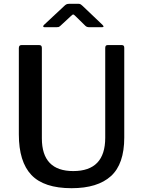

<svg xmlns="http://www.w3.org/2000/svg" viewBox="-20 -979 753 1009"><path d="M356 10Q211 10 145 -59.5Q79 -129 79 -273V-726Q79 -742 92 -742H187Q200 -742 200 -727V-252Q200 -80 365 -80Q533 -80 533 -255V-727Q533 -742 545 -742H621Q633 -742 633 -728V-256Q633 -117 563 -53.5Q493 10 356 10ZM377 -894Q368 -903 365 -903Q361 -903 352 -894L297 -843Q291 -838 288 -837Q285 -836 277 -836H215Q207 -836 207 -841Q207 -844 212 -849L317 -947Q323 -953 328.5 -956Q334 -959 344 -959H393Q400 -959 405 -955.5Q410 -952 414 -948L518 -849Q524 -843 524 -840Q524 -836 516 -836H449Q436 -836 429 -843Z"/></svg>

Font: n
Style: Regular
Weight: 500
Designer: Pablo Impallari, Rodrigo Fuenzalida
Foundry: Impallari Type
Version: Version 1.002; ttfautohint (v1.5)